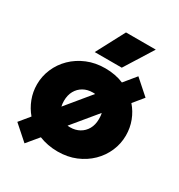

<svg xmlns="http://www.w3.org/2000/svg" viewBox="-195 -902 1025 1100"><g transform="rotate(30 317.5 -351.5)"><path d="M130.5 69 33.5 -17 88.5 -84Q58 -120 40.8 -165Q23.5 -210 23.5 -260Q23.5 -314 44.8 -363.5Q66 -413 105.2 -451.5Q144.5 -490 198.5 -512.5Q252.5 -535 317.5 -535Q351.5 -535 382 -529.2Q412.5 -523.5 439.5 -512L503.5 -590L600.5 -504L545.5 -437Q577 -401 594.2 -355.8Q611.5 -310.5 611.5 -260Q611.5 -206 590.2 -156.5Q569 -107 529.8 -68.5Q490.5 -30 436.8 -7.5Q383 15 317.5 15Q284 15 252.8 9Q221.5 3 194.5 -8ZM208.5 -219 339.5 -378Q336 -379 331.8 -379Q327.5 -379 323.5 -379Q289.5 -379 262.5 -363.8Q235.5 -348.5 220 -320.8Q204.5 -293 204.5 -255Q204.5 -245.5 205.5 -236.5Q206.5 -227.5 208.5 -219ZM311.5 -141Q345 -141 372 -156Q399 -171 414.8 -198.8Q430.5 -226.5 430.5 -265Q430.5 -275 429.8 -284.5Q429 -294 426.5 -303L293.5 -142Q298 -141.5 302.5 -141.2Q307 -141 311.5 -141ZM217.5 -585 316.5 -772H513.5L396.5 -585Z"/></g></svg>

Font: Geologica Black
Style: Regular
Weight: 900
Designer: Sindre Bremnes, Frode Helland
Foundry: Monokrom Skriftforlag AS
Version: Version 1.010;gftools[0.9.28]